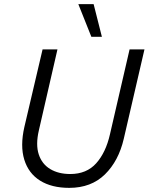

<svg xmlns="http://www.w3.org/2000/svg" viewBox="-20 -899 726 929"><path d="M315 10Q230 10 174 -25Q118 -60 97.5 -126.5Q77 -193 98 -285L186 -660H258L168 -268Q152 -199 167.5 -152Q183 -105 223 -81Q263 -57 320 -57Q399 -57 445.5 -109Q492 -161 512 -249L607 -660H679L579 -228Q554 -120 487.5 -55Q421 10 315 10ZM433 -879 473 -721H422L359 -879Z"/></svg>

Font: Kantumruy Pro
Style: Italic
Weight: 400
Italic angle: -13°
Designer: Sovichet Tep
Foundry: Sovichet Tep
Version: Version 1.002